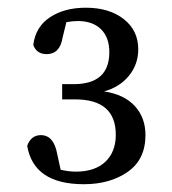

<svg xmlns="http://www.w3.org/2000/svg" viewBox="-20 -930 441 493"><path d="M150.4 -873 140.6 -833Q133.8 -791 99.6 -791Q74.2 -791 65.4 -814.5Q71.3 -861.3 108.4 -885.7Q145.5 -910.2 200.2 -910.2Q260.7 -910.2 297.9 -880.9Q335 -851.6 335 -803.7Q335 -764.6 311 -735.4Q287.1 -706.1 247.1 -695.3Q298.8 -687.5 326.2 -657.7Q353.5 -627.9 353.5 -583Q353.5 -520.5 308.1 -488.8Q262.7 -457 195.3 -457Q66.4 -457 49.8 -555.7Q59.6 -583 85 -583Q118.2 -583 127 -534.2L135.7 -494.1Q157.2 -489.3 174.8 -489.3Q223.6 -489.3 250.5 -514.6Q277.3 -540 277.3 -584Q277.3 -674.8 172.9 -674.8H139.6V-713.9H168.9Q260.7 -713.9 260.7 -795.9Q260.7 -834 239.3 -855Q217.8 -876 179.7 -876Q166 -876 150.4 -873Z"/></svg>

Font: GenYoMin TW TTF Medium
Style: Regular
Weight: 500
Version: Version 1.300